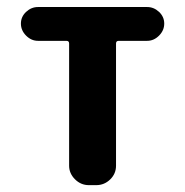

<svg xmlns="http://www.w3.org/2000/svg" viewBox="-20 -540 540 560"><path d="M409.2 -519.5Q428.7 -519.5 443.8 -505.4Q459 -491.2 459 -471.2Q459 -451.2 443.8 -436Q428.7 -420.9 409.2 -420.9H326.2Q318.4 -420.9 318.4 -413.1V-56.6Q318.4 -33.2 301.3 -16.6Q284.2 0 260.7 0H239.3Q215.8 0 198.7 -17.1Q181.6 -34.2 181.6 -56.6V-413.1Q181.6 -420.9 173.8 -420.9H90.8Q71.3 -420.9 56.2 -436Q41 -451.2 41 -471.2Q41 -491.2 56.2 -505.4Q71.3 -519.5 90.8 -519.5Z"/></svg>

Font: Rounded Mgen+ 1mn bold
Style: Bold
Weight: 700
Designer: [Source Han Sans]
Ryoko NISHIZUKA  (kana & ideographs); Paul D. Hunt (Latin, Greek & Cyrillic); Wenlong ZHANG  (bopomofo
Version: Version 1.059.20150602